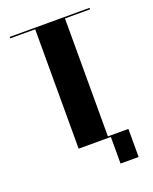

<svg xmlns="http://www.w3.org/2000/svg" viewBox="-118 -563 589 739"><g transform="rotate(-20 176.0 -193.0)"><path d="M340 -495H13V-489H115V0H237V-489H340ZM223 0H247V109H321V-6H223Z"/></g></svg>

Font: Moniqa Black
Style: Regular
Weight: 900
Designer: Rajesh Rajput
Foundry: Rajesh Rajput
Version: Version 1.000